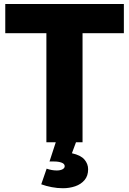

<svg xmlns="http://www.w3.org/2000/svg" viewBox="-20 -721 654 973"><path d="M6.7 -700.6H607.7V-552.7H398.3V0H215.1V-552.7H6.7ZM265.6 -9.1 365.1 0 344.4 55.6Q389 65.4 407.8 87.4Q426.6 109.3 426.6 136.9Q426.6 170.4 408.5 191.6Q390.4 212.9 361.3 222.9Q332.1 232.9 298.6 232.9Q270.7 232.9 242.1 227.4Q213.4 222 189 213L216.4 133.7Q228.3 138.1 241.7 140.5Q255.1 142.9 267.4 142.9Q285.7 142.9 296.8 136.9Q307.9 130.9 307.9 121.3Q307.9 109.1 292.4 103.3Q277 97.4 254.3 97.4Q249.4 97.4 242.1 97.4Q234.9 97.4 230.9 97.4Z"/></svg>

Font: Alexandria
Style: Regular
Weight: 400
Designer: Mohamed Gaber
Foundry: Kief Type Foundry
Version: Version 5.100